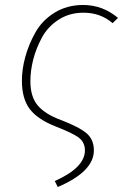

<svg xmlns="http://www.w3.org/2000/svg" viewBox="-20 -551 494 771"><path d="M212 200 200 176Q321 122 321 53Q321 22 298.5 3.5Q276 -15 204 -43Q132 -71 100 -112.5Q68 -154 68 -227Q68 -273 81.5 -322.5Q95 -372 122 -420.5Q149 -469 199 -500Q249 -531 314 -531Q392 -531 454 -479L432 -458Q384 -500 315 -500Q259 -500 215.5 -472Q172 -444 148.5 -400.5Q125 -357 113.5 -312Q102 -267 102 -225Q102 -162 132 -127Q162 -92 225 -69Q300 -40 328.5 -15Q357 10 357 53Q357 138 212 200Z"/></svg>

Font: Fira Sans UltraLight
Style: Italic
Weight: 200
Italic angle: -8°
Designer: Carrois Corporate & Edenspiekermann AG
Foundry: Carrois Corporate GbR & Edenspiekermann AG
Version: Version 4.203;PS 004.203;hotconv 1.0.88;makeotf.lib2.5.64775